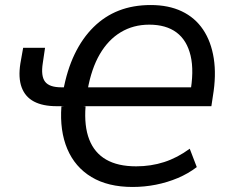

<svg xmlns="http://www.w3.org/2000/svg" viewBox="-20 -734 912 763"><path d="M507 9Q409 9 343.5 -30.5Q278 -70 247.5 -142Q217 -214 224 -311L236 -312H205Q150 -312 115 -330.5Q80 -349 66 -387Q52 -425 61 -482L72 -544H159L150 -483Q142 -432 159 -409.5Q176 -387 224 -387H250L231 -372Q246 -455 276.5 -518.5Q307 -582 351.5 -626Q396 -670 452.5 -692Q509 -714 579 -714Q650 -714 702.5 -689Q755 -664 787 -616.5Q819 -569 829.5 -502Q840 -435 826 -352L820 -312H310L320 -311Q314 -233 334.5 -180Q355 -127 401.5 -100Q448 -73 521 -73Q580 -73 632.5 -90Q685 -107 734 -143L762 -70Q728 -44 686.5 -26.5Q645 -9 599.5 0Q554 9 507 9ZM573 -636Q510 -636 460 -606Q410 -576 376.5 -518.5Q343 -461 328 -376L313 -387H757L735 -360Q752 -451 737.5 -512.5Q723 -574 681.5 -605Q640 -636 573 -636Z"/></svg>

Font: Nunito Sans 10pt SemiCondensed Medium
Style: Italic
Weight: 500
Width: 4
Italic angle: -9°
Designer: Vernon Adams
Foundry: Vernon Adams
Version: Version 3.101;gftools[0.9.27]